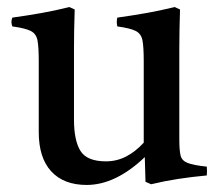

<svg xmlns="http://www.w3.org/2000/svg" viewBox="-20 -513 623 545"><path d="M226 12Q161 12 125.5 -26.5Q90 -65 90 -138V-340Q90 -379 86.5 -398Q83 -417 67.5 -425Q52 -433 15 -438Q10 -451 15 -463Q58 -469 97.5 -476Q137 -483 177 -493L192 -486Q191 -455 190.5 -427.5Q190 -400 190 -376V-174Q190 -114 208.5 -84.5Q227 -55 281 -55Q311 -55 337.5 -68.5Q364 -82 388 -108V-340Q388 -379 384.5 -398Q381 -417 365.5 -425Q350 -433 313 -438Q310 -451 313 -463Q356 -469 395.5 -476Q435 -483 476 -493L491 -486Q490 -455 489.5 -427.5Q489 -400 489 -376V-117Q489 -87 492.5 -72Q496 -57 512.5 -50.5Q529 -44 567 -40Q568 -28 567 -15Q524 -11 485 -5Q446 1 409 10L393 3L391 -67Q308 12 226 12Z"/></svg>

Font: Tiro Devanagari Marathi
Style: Regular
Weight: 400
Designer: Devanagari: John Hudson & Fiona Ross. Latin: John Hudson.
Foundry: Tiro Typeworks Ltd.
Version: Version 1.52